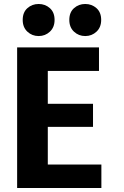

<svg xmlns="http://www.w3.org/2000/svg" viewBox="-20 -936 623 964"><path d="M489 8V-110H220V-299H447V-415H220V-580H477V-698H66V8ZM254 -836Q254 -874 230.5 -895Q207 -916 174 -916Q141 -916 117.5 -895Q94 -874 94 -836Q94 -799 117.5 -777Q141 -755 174 -755Q207 -755 230.5 -777Q254 -799 254 -836ZM488 -836Q488 -874 464.5 -895Q441 -916 408 -916Q375 -916 351.5 -895Q328 -874 328 -836Q328 -799 351.5 -777Q375 -755 408 -755Q441 -755 464.5 -777Q488 -799 488 -836Z"/></svg>

Font: Repo Bold
Style: Bold
Weight: 700
Designer: Stefan Peev
Foundry: Context Ltd
Version: Version 1.502